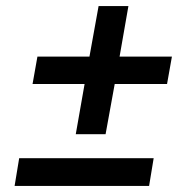

<svg xmlns="http://www.w3.org/2000/svg" viewBox="-20 -611 622 631"><path d="M28 0 43 -91H485L470 0ZM229 -170 258 -335H87L103 -425H274L304 -591H402L373 -425H545L529 -335H357L327 -170Z"/></svg>

Font: Celebes SemiBold
Style: Italic
Weight: 600
Italic angle: -10°
Designer: Anugrah Pasau
Foundry: Lafontype
Version: Version 1.000; ttfautohint (v1.8.4)